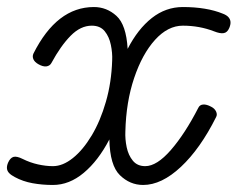

<svg xmlns="http://www.w3.org/2000/svg" viewBox="-55 -523 679 546"><path d="M95.5 3Q65 3 37.5 -2Q10 -7 -13 -19.5Q-23.5 -25 -29 -30.8Q-34.5 -36.5 -35.2 -43.8Q-36 -51 -32 -60.5Q-26 -74 -16.8 -76.8Q-7.5 -79.5 9.5 -71Q30.5 -60.5 53 -55.5Q75.5 -50.5 95.5 -50.5Q123.5 -50.5 152.2 -73.5Q181 -96.5 205.8 -137.8Q230.5 -179 246.2 -233.8Q262 -288.5 264 -351.5Q265 -372.5 260.2 -395.5Q255.5 -418.5 242.8 -434.2Q230 -450 206 -450Q174 -450 145.8 -421.2Q117.5 -392.5 91 -343.5Q86.5 -335.5 76.8 -334.2Q67 -333 54 -340.5Q43.5 -346.5 40 -354.5Q36.5 -362.5 40 -370.5Q106.5 -503 212 -503Q248.5 -503 276.2 -477.8Q304 -452.5 308 -384Q337 -440.5 376.8 -471.8Q416.5 -503 465 -503Q499 -503 527.5 -498.2Q556 -493.5 579 -484Q589.5 -480 594.8 -474Q600 -468 600.5 -460.5Q601 -453 597 -443.5Q591.5 -430.5 581.2 -428.8Q571 -427 553.5 -434Q512 -450 465 -450Q422.5 -450 386 -409.8Q349.5 -369.5 326.5 -301.2Q303.5 -233 301.5 -149Q300.5 -127.5 305.2 -104.5Q310 -81.5 322.8 -66Q335.5 -50.5 358 -50.5Q391 -50.5 431 -96.5Q471 -142.5 509 -216.5Q513 -225 522.8 -225.8Q532.5 -226.5 545.5 -219.5Q555.5 -214.5 559.5 -205.8Q563.5 -197 559.5 -190Q514.5 -100 459.5 -48.5Q404.5 3 352 3Q314.5 3 286 -24.8Q257.5 -52.5 256 -126.5Q224.5 -66 183.2 -31.5Q142 3 95.5 3Z"/></svg>

Font: Edu AU VIC WA NT Hand
Style: Regular
Weight: 400
Designer: Tina and Corey Anderson, Eben Sorkin, Mirko Velimirovic
Foundry: Google for Education
Version: Version 1.001